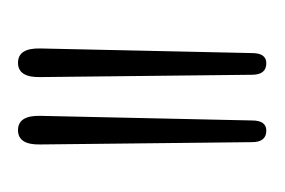

<svg xmlns="http://www.w3.org/2000/svg" viewBox="-70 -740 309 208"><g transform="rotate(-90 84.0 -635.5)"><path d="M120 -501Q107.5 -501 107.5 -516.5L105 -746Q104.5 -770 120.5 -770Q136.5 -770 136 -746L131 -516.5Q131 -501 120 -501ZM47 -501Q34.5 -501 34.5 -516.5L32 -746Q31.5 -770 47.5 -770Q63.5 -770 63 -746L58 -516.5Q58 -501 47 -501Z"/></g></svg>

Font: Fraunces 144pt S100 Thin
Style: Regular
Weight: 100
Version: Version 1.000; ttfautohint (v1.8.3)